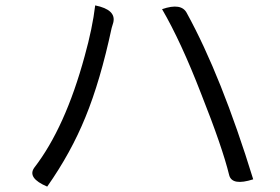

<svg xmlns="http://www.w3.org/2000/svg" viewBox="-20 -704 1040 712"><path d="M155 -12Q80 -44 107 -82Q222 -231 294 -496Q323 -600 333 -684Q412 -668 400 -620L394 -600Q352 -404 297 -270Q243 -137 155 -12ZM726 -356Q651 -550 581 -670Q653 -695 673 -655Q801 -422 919 -39Q841 -14 830 -54Q805 -157 726 -356Z"/></svg>

Font: Swei Half Moon CJK TC
Style: DemiLight
Weight: 350
Version: Version 2.125